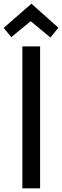

<svg xmlns="http://www.w3.org/2000/svg" viewBox="-35 -1019 336 1039"><path d="M281 -869 238 -816 124 -910H138L26 -818L-15 -868L135 -999ZM182 -768V0H86V-768Z"/></svg>

Font: Yaldevi Medium
Style: Regular
Weight: 500
Designer: Sol Matas, Rajitha Manaperi, Kosala Senevirathne
Foundry: Mooniak
Version: Version 1.100